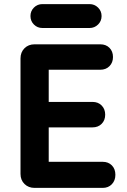

<svg xmlns="http://www.w3.org/2000/svg" viewBox="-20 -916 621 936"><path d="M148.9 0Q118.8 0 99.4 -19.1Q80 -38.2 80 -68V-631.2Q80 -661.4 99.3 -680.7Q118.6 -700 148.8 -700H217.5V0ZM171.8 -576V-700H468.8Q496.5 -700 513.6 -682.9Q530.8 -665.7 530.8 -638Q530.8 -610.8 513.6 -593.4Q496.5 -576 468.8 -576ZM172.5 -295V-419.2H430.8Q458.5 -419.2 475.6 -401.7Q492.8 -384.1 492.8 -357Q492.8 -329.8 475.6 -312.4Q458.5 -295 430.8 -295ZM182.5 0V-127.2H480.5Q508.2 -127.2 525.4 -109.7Q542.5 -92.2 542.5 -63.8Q542.5 -36 525.4 -18Q508.2 0 480.5 0ZM186.8 -779.5Q162.2 -779.5 145.4 -796.4Q128.5 -813.2 128.5 -837.8Q128.5 -862.3 145.4 -879.1Q162.2 -896 186.8 -896H416.8Q440.8 -896 458 -879.1Q475.2 -862.3 475.2 -837.8Q475.2 -813.2 458 -796.4Q440.8 -779.5 416.8 -779.5Z"/></svg>

Font: National Park
Style: Regular
Weight: 400
Designer: Andrea Herstowski, Ben Hoepner
Version: Version 1.009